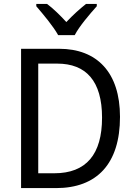

<svg xmlns="http://www.w3.org/2000/svg" viewBox="-20 -964 692 984"><path d="M278 -784H363C386 -829 441 -893 476 -932V-944H421C386 -916 355 -888 320 -851C288 -886 252 -921 221 -944H166V-932C202 -890 254 -828 278 -784ZM595 -365C595 -593 477 -714 283 -714H88V0H267C476 0 595 -124 595 -365ZM503 -361C503 -173 422 -76 258 -76H176V-638H273C421 -638 503 -549 503 -361Z"/></svg>

Font: Noto Sans Devanagari UI SemiCondensed
Style: Regular
Weight: 400
Width: 4
Designer: Jelle Bosma - Monotype Design Team
Foundry: Monotype Imaging Inc.
Version: Version 2.004